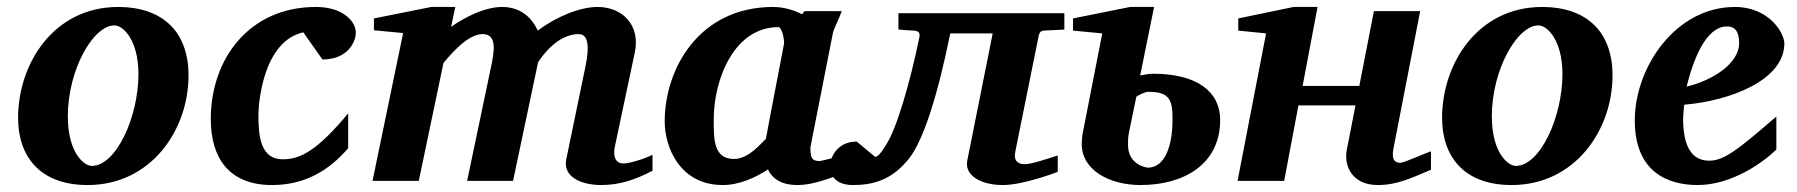

<svg xmlns="http://www.w3.org/2000/svg" viewBox="-20 -520 5166 552"><path d="M522 -303C522 -433 443 -500 320 -500C135 -500 32 -338 32 -181C32 -70 95 12 232 12C414 12 522 -146 522 -303ZM378 -307C378 -184 314 -43 244 -43C221 -43 175 -82 175 -185C175 -320 248 -447 309 -447C334 -447 378 -405 378 -307Z M1003 -426C1003 -458 967 -500 888 -500C697 -500 586 -351 586 -178C586 -64 640 12 762 12C857 12 926 -30 981 -94V-194C891 -86 843 -62 793 -62C729 -62 723 -128 723 -189C723 -230 739 -402 852 -427L907 -349C982 -349 1003 -402 1003 -426Z M1856 -29V-75C1828 -61 1787 -50 1773 -50C1748 -50 1742 -72 1748 -100L1805 -369C1822 -448 1769 -500 1698 -500C1646 -500 1578 -471 1526 -432C1511 -466 1479 -500 1424 -500C1378 -500 1325 -476 1277 -443L1289 -500H1220L1055 -467V-433L1139 -425L1051 0H1184L1255 -339C1281 -370 1326 -422 1368 -422C1411 -422 1400 -368 1392 -329L1323 0H1455L1527 -341C1541 -363 1585 -422 1644 -422C1670 -422 1676 -390 1663 -328L1608 -62C1598 -13 1648 12 1709 12C1760 12 1806 -3 1856 -29Z M2424 -30V-78C2414 -76 2342 -57 2337 -57C2313 -57 2310 -67 2310 -97L2375 -427C2377 -436 2393 -468 2400 -488H2293L2286 -479C2263 -491 2232 -500 2203 -500C1988 -500 1891 -320 1891 -171C1891 -96 1935 12 2058 12C2106 12 2153 -10 2188 -33C2201 -4 2230 12 2272 12C2323 12 2378 -12 2424 -30ZM2234 -394C2187 -149 2197 -201 2182 -121C2168 -108 2133 -63 2090 -63C2030 -63 2032 -124 2032 -177C2032 -291 2090 -442 2218 -442C2229 -442 2236 -400 2234 -394Z M3040 -435V-482H2563V-435C2584 -433 2608 -432 2608 -432C2621 -431 2626 -426 2623 -412C2597 -285 2558 -149 2527 -103C2524 -99 2508 -69 2496 -69L2443 -113C2391 -113 2367 -73 2367 -42C2367 0 2401 12 2431 12C2487 12 2543 0 2594 -65C2634 -116 2675 -241 2712 -424H2834L2761 -59C2752 -15 2801 12 2863 12C2924 12 3021 -26 3021 -26V-73C2981 -60 2944 -48 2926 -48C2903 -48 2894 -61 2899 -84L2966 -416C2968 -427 2973 -431 2980 -432Z M3488 -175C3488 -257 3421 -308 3295 -308C3285 -308 3272 -306 3258 -303L3298 -500H3229L3065 -467V-432L3149 -424L3092 -133C3091 -123 3090 -115 3090 -106C3090 -30 3171 12 3259 12C3384 12 3488 -48 3488 -175ZM3351 -176C3351 -100 3329 -38 3280 -38C3277 -38 3223 -45 3223 -104C3223 -115 3223 -127 3226 -140C3226 -140 3244 -227 3247 -242C3256 -248 3272 -256 3282 -256C3345 -256 3351 -230 3351 -176Z M4094 -32V-85C4083 -82 4017 -52 4006 -52C3982 -52 3982 -73 3987 -97L4063 -488H3930L3888 -273H3725L3768 -500H3699L3540 -467V-432L3620 -424L3538 0H3672L3713 -217H3877L3852 -89C3843 -41 3869 12 3941 12C3999 12 4041 -10 4094 -32Z M4616 -303C4616 -433 4537 -500 4414 -500C4229 -500 4126 -338 4126 -181C4126 -70 4189 12 4326 12C4508 12 4616 -146 4616 -303ZM4472 -307C4472 -184 4408 -43 4338 -43C4315 -43 4269 -82 4269 -185C4269 -320 4342 -447 4403 -447C4428 -447 4472 -405 4472 -307Z M5110 -395C5110 -425 5066 -500 4968 -500C4797 -500 4680 -326 4680 -174C4680 -26 4774 12 4861 12C4958 12 5048 -52 5087 -90V-185C4977 -90 4937 -58 4894 -58C4838 -58 4819 -109 4819 -178C4819 -189 4821 -207 4822 -219C4955 -230 5110 -290 5110 -395ZM4980 -396C4980 -335 4898 -287 4829 -271C4847 -344 4883 -444 4945 -444C4975 -444 4980 -419 4980 -396Z"/></svg>

Font: Veleka
Style: Bold Italic
Weight: 700
Italic angle: -12°
Designer: Stefan Peev, Context Ltd, 2016; SIL International, 1997-2014.
Foundry: Stefan Peev, Context Ltd, 2016
Version: Version 5.000